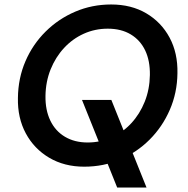

<svg xmlns="http://www.w3.org/2000/svg" viewBox="-20 -732 837 857"><path d="M503 105 346 -286H477L634 105ZM356 12Q267 12 199.5 -28Q132 -68 95 -137Q58 -206 60 -295Q61 -383 93.5 -458.5Q126 -534 183.5 -591Q241 -648 316 -680Q391 -712 476 -712Q566 -712 633 -672.5Q700 -633 737 -564Q774 -495 772 -405Q771 -318 738 -242Q705 -166 648 -109Q591 -52 516.5 -20Q442 12 356 12ZM371 -96Q428 -96 478 -118.5Q528 -141 566 -182Q604 -223 626 -278Q648 -333 649 -397Q650 -461 628 -507Q606 -553 563.5 -578.5Q521 -604 461 -604Q404 -604 354 -581.5Q304 -559 266 -518Q228 -477 206 -422.5Q184 -368 183 -304Q182 -241 204.5 -194Q227 -147 270 -121.5Q313 -96 371 -96Z"/></svg>

Font: DM Sans 20pt SemiBold
Style: Italic
Weight: 600
Italic angle: -10°
Version: Version 4.004;gftools[0.9.30]